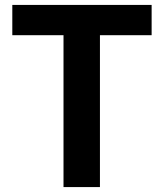

<svg xmlns="http://www.w3.org/2000/svg" viewBox="-20 -760 665 780"><path d="M30 -617H238V0H386V-617H596V-740H30Z"/></svg>

Font: Spoqa Han Sans Neo Bold
Style: Bold
Weight: 700
Designer: [Spoqa Han Sans Neo] Dong-huui Kim  Younghwa Kang  Yujin Lee  [Noto Sans] Ryoko NISHIZUKA  (kana & ideographs); Paul D. 
Foundry: Spoqa (http://www.spoqa-han-sans.com)
Version: Version 1.100;hotconv 1.0.109;makeotfexe 2.5.65596